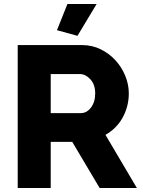

<svg xmlns="http://www.w3.org/2000/svg" viewBox="-20 -934 710 954"><path d="M365 -756 263 -784 315 -914H460ZM68 0V-710H388Q438 -710 480.5 -689Q523 -668 554 -634Q585 -600 602.5 -557Q620 -514 620 -470Q620 -437 612 -406.5Q604 -376 589 -349Q574 -322 552.5 -300.5Q531 -279 504 -264L660 0H475L339 -229H232V0ZM232 -372H382Q411 -372 432 -399.5Q453 -427 453 -470Q453 -514 429 -540Q405 -566 377 -566H232Z"/></svg>

Font: Boldmen
Style: Bold
Weight: 700
Designer: Matt McInerney, Pablo Impallari, Rodrigo Fuenzalida
Foundry: LIVING CONCEPT
Version: Version 1.000